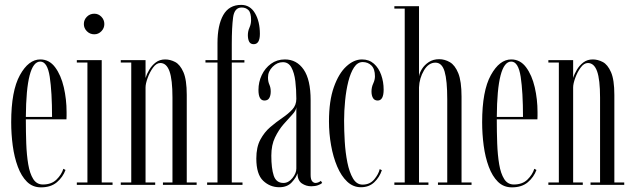

<svg xmlns="http://www.w3.org/2000/svg" viewBox="-20 -776 2658 806"><path d="M152 10.5Q117 10.5 93.2 -13Q69.5 -36.5 54.8 -76.2Q40 -116 33.5 -164.5Q27 -213 27 -263Q27 -394.5 63.5 -460.5Q100 -526.5 149 -526.5Q187 -526.5 211.5 -493.5Q236 -460.5 247.8 -409.8Q259.5 -359 259.5 -305.5Q259.5 -297.5 259.5 -290Q259.5 -282.5 259 -275H88.5V-273Q88.5 -222 90.2 -173.8Q92 -125.5 98.5 -86.5Q105 -47.5 119.5 -24.5Q134 -1.5 160 -1.5Q196 -1.5 217.2 -22.2Q238.5 -43 246 -67.5L255 -62.5Q244 -32.5 218.8 -11Q193.5 10.5 152 10.5ZM149 -517.5Q90 -517.5 88.5 -285H198.5Q198.5 -389.5 188.8 -453.5Q179 -517.5 149 -517.5Z M376 -632Q357.5 -632 344.8 -644.8Q332 -657.5 332 -675Q332 -693 344.8 -705.8Q357.5 -718.5 376 -718.5Q393 -718.5 405.5 -705.8Q418 -693 418 -675Q418 -657.5 405.5 -644.8Q393 -632 376 -632ZM302.5 0V-10H347V-513.5H302.5V-523.5H407V-10H452.5V0Z M487 0V-10H531V-513.5H487V-523.5H591V-448.5Q596 -465.5 606.8 -483.5Q617.5 -501.5 634 -514Q650.5 -526.5 673.5 -526.5Q694.5 -526.5 715.2 -515.8Q736 -505 750 -473Q764 -441 764 -377.5V-10H805.5V0H664V-10H704V-366.5Q704 -442 691.5 -476.8Q679 -511.5 653 -511.5Q636.5 -511.5 622.5 -492.2Q608.5 -473 599.8 -448.8Q591 -424.5 591 -409V-10H631.5V0Z M849.5 0V-10H893V-513.5H842.5V-523.5H893V-595Q893 -670 917.2 -712.8Q941.5 -755.5 992.5 -755.5Q1030 -755.5 1050.5 -720.5Q1071 -685.5 1071 -634Q1071 -590.5 1045 -590.5Q1031.5 -590.5 1026 -601Q1020.5 -611.5 1020.5 -628.5Q1020.5 -645 1027.2 -660Q1034 -675 1034 -691.5Q1034 -722.5 1023 -733.5Q1012 -744.5 994.5 -744.5Q964 -744.5 958.5 -702.8Q953 -661 953 -591V-523.5H1006V-513.5H953V-10H998V0Z M1152.5 10Q1113.5 10 1084.8 -17.2Q1056 -44.5 1056 -110.5Q1056 -158.5 1073 -190Q1090 -221.5 1115 -242.8Q1140 -264 1165 -281Q1190 -298 1207 -316.2Q1224 -334.5 1224 -361Q1224 -400 1219.8 -435.2Q1215.5 -470.5 1203.2 -492.8Q1191 -515 1167.5 -515Q1143.5 -515 1124.2 -495.5Q1105 -476 1105 -451Q1105 -433.5 1110.8 -420.8Q1116.5 -408 1116.5 -392Q1116.5 -375.5 1110.5 -364.8Q1104.5 -354 1090 -354Q1065 -354 1065 -398.5Q1065 -431.5 1078.8 -460.8Q1092.5 -490 1117.5 -508.2Q1142.5 -526.5 1176 -526.5Q1225.5 -526.5 1254.8 -484Q1284 -441.5 1284 -355.5V-42Q1284 -23 1290.2 -15.5Q1296.5 -8 1304.5 -8Q1311 -8 1317.5 -11Q1324 -14 1327 -17L1332.5 -8Q1327.5 -3 1315.2 1.5Q1303 6 1286.5 6Q1265 6 1247.2 -6Q1229.5 -18 1228.5 -48.5Q1224 -31.5 1205 -10.8Q1186 10 1152.5 10ZM1170 -8Q1191 -8 1207.5 -28.2Q1224 -48.5 1224 -68.5V-326.5Q1223 -312 1207 -295Q1191 -278 1170.5 -254.5Q1150 -231 1134.5 -199Q1119 -167 1119 -122.5Q1119 -69 1129.2 -38.5Q1139.5 -8 1170 -8Z M1495 10Q1462.5 10 1437.5 -13.5Q1412.5 -37 1395.5 -77Q1378.5 -117 1369.8 -166.2Q1361 -215.5 1361 -266.5Q1361 -352.5 1381.5 -410.2Q1402 -468 1433.8 -497.2Q1465.5 -526.5 1499.5 -526.5Q1529.5 -526.5 1549.8 -508.5Q1570 -490.5 1580.2 -461.5Q1590.5 -432.5 1590.5 -400Q1590.5 -354 1565.5 -354Q1552 -354 1545.8 -364.5Q1539.5 -375 1539.5 -392Q1539.5 -410 1546.8 -425.5Q1554 -441 1554 -455.5Q1554 -486.5 1539.2 -501Q1524.5 -515.5 1502.5 -515.5Q1481 -515.5 1466.2 -493Q1451.5 -470.5 1442.2 -433.8Q1433 -397 1428.8 -353.8Q1424.5 -310.5 1424.5 -269.5Q1424.5 -228.5 1427.2 -182Q1430 -135.5 1438.2 -94.2Q1446.5 -53 1461.8 -27Q1477 -1 1502 -1Q1533 -1 1551.2 -23.2Q1569.5 -45.5 1574 -66L1583 -61.5Q1573 -31.5 1551 -10.8Q1529 10 1495 10Z M1635.5 0V-10H1679V-740H1635.5V-750H1739V-455.5Q1741 -470 1751.5 -486.8Q1762 -503.5 1780.2 -515.5Q1798.5 -527.5 1823.5 -527.5Q1847 -527.5 1868.5 -515Q1890 -502.5 1903.8 -468.8Q1917.5 -435 1917.5 -370V-10H1959.5V0H1818.5V-10H1857.5V-359Q1857.5 -438 1846.5 -475.5Q1835.5 -513 1808 -513Q1779 -513 1759.8 -480.5Q1740.5 -448 1739 -409V-10H1778.5V0Z M2129 10.5Q2094 10.5 2070.2 -13Q2046.5 -36.5 2031.8 -76.2Q2017 -116 2010.5 -164.5Q2004 -213 2004 -263Q2004 -394.5 2040.5 -460.5Q2077 -526.5 2126 -526.5Q2164 -526.5 2188.5 -493.5Q2213 -460.5 2224.8 -409.8Q2236.5 -359 2236.5 -305.5Q2236.5 -297.5 2236.5 -290Q2236.5 -282.5 2236 -275H2065.5V-273Q2065.5 -222 2067.2 -173.8Q2069 -125.5 2075.5 -86.5Q2082 -47.5 2096.5 -24.5Q2111 -1.5 2137 -1.5Q2173 -1.5 2194.2 -22.2Q2215.5 -43 2223 -67.5L2232 -62.5Q2221 -32.5 2195.8 -11Q2170.5 10.5 2129 10.5ZM2126 -517.5Q2067 -517.5 2065.5 -285H2175.5Q2175.5 -389.5 2165.8 -453.5Q2156 -517.5 2126 -517.5Z M2282 0V-10H2326V-513.5H2282V-523.5H2386V-448.5Q2391 -465.5 2401.8 -483.5Q2412.5 -501.5 2429 -514Q2445.5 -526.5 2468.5 -526.5Q2489.5 -526.5 2510.2 -515.8Q2531 -505 2545 -473Q2559 -441 2559 -377.5V-10H2600.5V0H2459V-10H2499V-366.5Q2499 -442 2486.5 -476.8Q2474 -511.5 2448 -511.5Q2431.5 -511.5 2417.5 -492.2Q2403.5 -473 2394.8 -448.8Q2386 -424.5 2386 -409V-10H2426.5V0Z"/></svg>

Font: Imbue 100pt Light
Style: Regular
Weight: 300
Designer: Tyler Finck
Foundry: Etcetera Type Company
Version: Version 1.102; ttfautohint (v1.8.3)